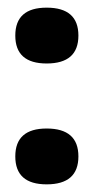

<svg xmlns="http://www.w3.org/2000/svg" viewBox="-20 -497 245 502"><path d="M102 -15Q20 -15 20 -88Q20 -161 102 -161Q185 -161 185 -88Q185 -15 102 -15ZM102 -331Q20 -331 20 -404Q20 -477 102 -477Q185 -477 185 -404Q185 -331 102 -331Z"/></svg>

Font: Bricolage Grotesque 48pt SemiBold
Style: Regular
Weight: 600
Designer: Mathieu Triay
Foundry: Atelier Triay
Version: Version 1.000; ttfautohint (v1.8.4.7-5d5b);gftools[0.9.32]